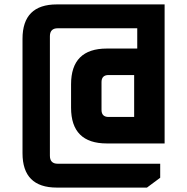

<svg xmlns="http://www.w3.org/2000/svg" viewBox="-20 -710 848 870"><path d="M82 -15.7V-534.3Q82 -690 237.5 -690H725.9V-60H464.1Q302 -60 302 -222.1V-327.9Q302 -490 464.1 -490H601.9V-581.9H241.6Q206.1 -581.9 206.1 -545.6V-4.4Q206.1 31.9 241.6 31.9H705.9V95.4L645.9 140H237.5Q82 140 82 -15.7ZM440 -212.1Q440 -180 472.1 -180H587.9V-370H472.1Q440 -370 440 -337.9Z"/></svg>

Font: Oxanium ExtraLight
Style: Regular
Weight: 200
Designer: Severin Meyer
Version: Version 2.000